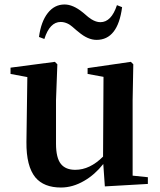

<svg xmlns="http://www.w3.org/2000/svg" viewBox="-20 -821 712 857"><path d="M252 16Q176 16 138 -29Q97 -79 98 -187L102 -477L27 -491V-519L225 -545L236 -534L230 -374V-180Q230 -116 252 -89Q273 -63 316 -63Q381 -63 440 -122L442 -478L371 -491V-517L564 -545L575 -534L572 -374V-37L640 -30V0L448 11L441 -89Q403 -41 356 -14Q305 16 252 16ZM411 -643Q372 -643 331 -678Q328 -681 321 -686Q300 -705 289 -712Q270 -723 251 -723Q202 -723 178 -647L154 -656Q163 -724 193 -762.5Q223 -801 268 -801Q306 -801 349 -766Q351 -765 354 -762Q376 -742 388 -735Q409 -722 428 -722Q477 -722 502 -798L525 -789Q506 -643 411 -643Z"/></svg>

Font: GenRyuMin TW B
Style: Regular
Weight: 700
Version: Version 1.501;PS 1;hotconv 16.6.51;makeotf.lib2.5.65220